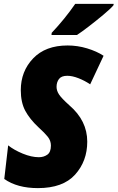

<svg xmlns="http://www.w3.org/2000/svg" viewBox="-20 -958 605 988"><path d="M376 -778Q398 -792 437 -822Q476 -852 513 -883Q550 -914 564 -931L565 -938H367Q314 -861 246 -789L245 -778ZM429 -229Q429 -337 337 -416Q297 -452 284 -471.5Q271 -491 271 -511Q271 -535 283.5 -551.5Q296 -568 326 -568Q352 -568 384 -555.5Q416 -543 444 -524L513 -671Q478 -694 428.5 -709Q379 -724 328 -724Q214 -724 150.5 -657.5Q87 -591 87 -494Q87 -431 110 -388Q133 -345 178 -303Q210 -274 226 -254Q242 -234 242 -209Q242 -175 223.5 -162Q205 -149 180 -149Q142 -149 97 -167.5Q52 -186 22 -210L2 -37Q69 10 175 10Q304 10 366.5 -59.5Q429 -129 429 -229Z"/></svg>

Font: Noto Sans Display SemiCondensed Black
Style: Italic
Weight: 900
Width: 4
Designer: Monotype Design team
Foundry: Monotype Imaging Inc.
Version: 1.000